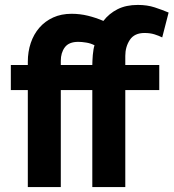

<svg xmlns="http://www.w3.org/2000/svg" viewBox="-20 -760 705 780"><path d="M567 -626Q526 -626 507.5 -598Q489 -570 489 -533V-496H627V-394H489V0H355V-394H227V0H93V-394H24V-496H93V-509Q93 -550 105 -585.5Q117 -621 140 -647.5Q163 -674 196 -689Q229 -704 271 -704Q305 -704 337.5 -696Q370 -688 400 -675Q423 -705 457.5 -722.5Q492 -740 540 -740Q578 -740 608.5 -730Q639 -720 665 -709L639 -608Q625 -615 607.5 -620.5Q590 -626 567 -626ZM355 -496Q355 -501 355.5 -512.5Q356 -524 357 -536.5Q358 -549 360 -560Q362 -571 364 -576Q349 -584 330.5 -587Q312 -590 298 -590Q260 -590 243.5 -568Q227 -546 227 -513V-496Z"/></svg>

Font: PTCRaleway
Style: Bold
Weight: 700
Designer: Matt McInerney, Pablo Impallari, Rodrigo Fuenzalida
Foundry: Matt McInerney, Pablo Impallari, Rodrigo Fuenzalida
Version: Version 3.000g; ttfautohint (v1.5) -l 8 -r 28 -G 28 -x 14 -D